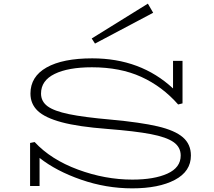

<svg xmlns="http://www.w3.org/2000/svg" viewBox="-20 -1020 1176 1053"><path d="M1027 -167Q1027 -80 939 -33.5Q851 13 705 13Q562 13 425 -34.5Q288 -82 197 -154V0H145V-236L170 -241Q259 -145 407.5 -90Q556 -35 706 -35Q826 -35 898.5 -68Q971 -101 971 -167Q971 -213 932 -240.5Q893 -268 807 -284.5Q721 -301 567 -313Q410 -325 318.5 -349.5Q227 -374 187 -412Q147 -450 147 -507Q147 -600 235.5 -650Q324 -700 486 -700Q751 -700 929 -535V-686H981V-453L957 -447Q870 -546 754.5 -598.5Q639 -651 484 -651Q354 -651 279.5 -614.5Q205 -578 205 -507Q205 -464 240.5 -437.5Q276 -411 358 -394Q440 -377 588 -364Q751 -349 845 -327Q939 -305 983 -267Q1027 -229 1027 -167ZM501 -781 820 -950 791 -1000 483 -809Z"/></svg>

Font: BioRhyme Expanded Light
Style: Regular
Weight: 300
Width: 7
Designer: Aoife Mooney
Foundry: Aoife Mooney Type
Version: Version 1.001